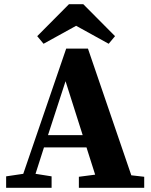

<svg xmlns="http://www.w3.org/2000/svg" viewBox="-20 -888 715 908"><path d="M290 -504 207 -249H371ZM9 0V-54L90 -66L293 -658H396L601 -59L662 -52V0H353V-52L430 -62L389 -191H188L148 -66L224 -54V0ZM374 -868 524 -717 494 -681 340 -766 186 -681 156 -717 306 -868Z"/></svg>

Font: Source Serif Pro
Style: Bold
Weight: 700
Designer: Frank Grießhammer
Foundry: Adobe Systems Incorporated
Version: Version 3.001;hotconv 1.0.111;makeotfexe 2.5.65597